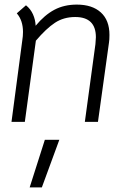

<svg xmlns="http://www.w3.org/2000/svg" viewBox="-20 -530 585 835"><path d="M80 -391Q80 -441 53 -472L93 -507Q113 -491 123.5 -467.5Q134 -444 135 -418Q174 -465 216.5 -487.5Q259 -510 314 -510Q381 -510 418.5 -476Q456 -442 456 -378Q456 -357 454 -345L406 0H349L395 -338Q397 -360 397 -368Q397 -456 307 -456Q257 -456 219 -431Q181 -406 136 -353L88 0H30L77 -355Q80 -373 80 -391ZM175 78H238L162 285H109Z"/></svg>

Font: Bellota Text
Style: Italic
Weight: 400
Italic angle: -7.5°
Designer: Kemie Guaida
Foundry: Kemie Guaida
Version: Version 4.001